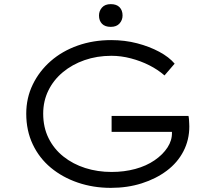

<svg xmlns="http://www.w3.org/2000/svg" viewBox="-20 -899 1032 929"><path d="M516 10Q431 10 356.5 -15.5Q282 -41 226 -87.5Q170 -134 138.5 -200.5Q107 -267 107 -349Q107 -425 138.5 -490Q170 -555 225.5 -603.5Q281 -652 356 -678.5Q431 -705 518 -705Q584 -705 643.5 -689.5Q703 -674 750.5 -648.5Q798 -623 825 -591L776 -534Q744 -562 702.5 -583Q661 -604 613.5 -616.5Q566 -629 519 -629Q449 -629 389 -608Q329 -587 284 -549.5Q239 -512 214 -461Q189 -410 189 -349Q189 -283 215 -230.5Q241 -178 287 -141.5Q333 -105 392.5 -86Q452 -67 520 -67Q581 -67 634.5 -81.5Q688 -96 728 -123.5Q768 -151 790.5 -185.5Q813 -220 812 -258L811 -287L830 -261H520V-338H892Q894 -329 894.5 -319.5Q895 -310 895.5 -301.5Q896 -293 896 -287Q896 -222 867.5 -167Q839 -112 787 -73Q735 -34 666 -12Q597 10 516 10ZM516 -769Q488 -769 473.5 -784Q459 -799 459 -824Q459 -846 473.5 -862.5Q488 -879 516 -879Q544 -879 558.5 -864Q573 -849 573 -824Q573 -802 558.5 -785.5Q544 -769 516 -769Z"/></svg>

Font: Lexend Peta Light
Style: Regular
Weight: 300
Version: Version 1.007